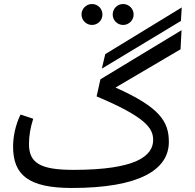

<svg xmlns="http://www.w3.org/2000/svg" viewBox="-20 -920 968 954"><path d="M337 14C674 14 819 -77 819 -215C819 -316 774 -387 554 -485L877 -675L882 -770L479 -526L460 -441C703 -339 741 -283 741 -225C741 -146 658 -76 345 -76C178 -76 124 -111 124 -205C124 -245 131 -286 145 -330L82 -351C57 -300 45 -241 45 -192C45 -51 121 14 337 14ZM879 -816 883 -883 503 -651 486 -579ZM592 -796C620 -796 644 -819 644 -848C644 -877 620 -900 592 -900C563 -900 540 -877 540 -848C540 -819 563 -796 592 -796ZM385 -848C385 -819 409 -796 437 -796C466 -796 489 -819 489 -848C489 -877 466 -900 437 -900C409 -900 385 -877 385 -848Z"/></svg>

Font: FiraGO Unicode
Style: Regular
Weight: 400
Designer: bBox Type
Foundry: bBox Type GmbH
Version: Version 1.001;PS 001.001;hotconv 1.0.88;makeotf.lib2.5.64775